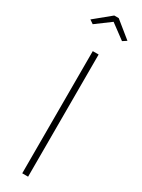

<svg xmlns="http://www.w3.org/2000/svg" viewBox="-241 -941 713 965"><g transform="rotate(30 115.0 -459.0)"><path d="M132 0H98V-709H132ZM30 -826 8 -841 102 -918H128L223 -841L200 -826L115 -889Z"/></g></svg>

Font: Raleway
Style: ExtraLight
Weight: 200
Designer: Matt McInerney, Pablo Impallari, Rodrigo Fuenzalida
Foundry: Matt McInerney, Pablo Impallari, Rodrigo Fuenzalida
Version: Version 2.001